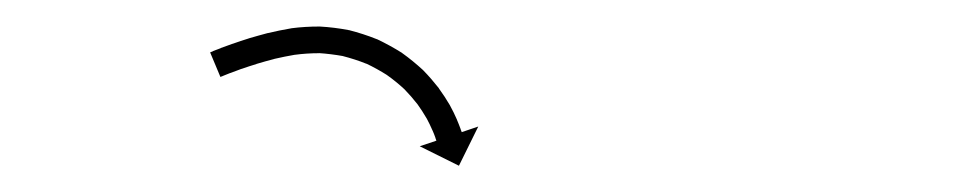

<svg xmlns="http://www.w3.org/2000/svg" viewBox="-20 -597 735 144"><path d="M139.8 -558.6C139 -558.3 138.3 -558 137.6 -557.7L145.3 -539.3C146 -539.6 146.7 -539.9 147.4 -540.1C147.4 -540.1 147.3 -540.1 147.3 -540.1C147.3 -540.1 147.3 -540.1 147.3 -540.1C149.1 -540.8 150.9 -541.6 152.8 -542.3C152.8 -542.3 152.8 -542.3 152.7 -542.3C152.7 -542.2 152.7 -542.2 152.7 -542.2C155.5 -543.3 158.4 -544.4 161.2 -545.4C161.2 -545.4 161.2 -545.4 161.2 -545.4C161.2 -545.3 161.1 -545.3 161.1 -545.3C164.9 -546.6 168.6 -547.9 172.4 -549C172.4 -549 172.3 -549 172.3 -549C172.3 -549 172.2 -549 172.2 -549C176.7 -550.4 181.3 -551.6 185.8 -552.8C185.8 -552.8 185.8 -552.8 185.7 -552.8C185.7 -552.8 185.6 -552.8 185.6 -552.8C190.9 -554 196.2 -555.1 201.5 -556C201.5 -556 201.4 -556 201.3 -556C201.2 -556 201.1 -555.9 201.1 -555.9C207.1 -556.7 213.2 -557.1 219.4 -557.1C219.4 -557.1 219.2 -557.2 219 -557.2C218.9 -557.2 218.7 -557.2 218.7 -557.2C225 -556.8 231.3 -556 237.5 -554.9C237.5 -554.9 237.4 -554.9 237.2 -554.9C237.1 -555 236.9 -555 236.9 -555C243.1 -553.4 249.1 -551.5 255 -549.1C255 -549.1 254.9 -549.2 254.7 -549.3C254.6 -549.3 254.5 -549.4 254.5 -549.4C260 -546.8 265.4 -543.8 270.6 -540.5C270.6 -540.5 270.5 -540.6 270.4 -540.7C270.3 -540.8 270.1 -540.8 270.1 -540.8C274.8 -537.5 279.3 -533.8 283.5 -529.9C283.5 -529.9 283.4 -530 283.3 -530.1C283.2 -530.2 283.1 -530.3 283.1 -530.3C286.7 -526.6 290.1 -522.7 293.3 -518.6C293.3 -518.6 293.2 -518.7 293.1 -518.8C293.1 -518.9 293 -519 293 -519C295.5 -515.5 297.9 -511.8 300.1 -508C300.1 -508 300 -508.1 300 -508.2C299.9 -508.3 299.9 -508.4 299.9 -508.4C301.5 -505.4 303 -502.4 304.3 -499.3C304.3 -499.3 304.3 -499.4 304.3 -499.5C304.3 -499.5 304.2 -499.6 304.2 -499.6C305.1 -497.6 305.9 -495.6 306.6 -493.6C306.6 -493.6 306.6 -493.6 306.6 -493.6C306.6 -493.7 306.5 -493.7 306.5 -493.7C306.8 -493 307.1 -492.2 307.3 -491.5L294.8 -487.3L324.2 -472.7L338.7 -502.1L326.3 -497.9C326 -498.7 325.7 -499.5 325.4 -500.3C325.4 -500.3 325.4 -500.3 325.4 -500.3C325.4 -500.4 325.4 -500.4 325.4 -500.4C324.6 -502.7 323.6 -505 322.7 -507.2C322.7 -507.2 322.7 -507.3 322.7 -507.4C322.6 -507.4 322.6 -507.5 322.6 -507.5C321.1 -511 319.4 -514.4 317.6 -517.7C317.6 -517.7 317.5 -517.8 317.5 -517.9C317.4 -518 317.4 -518.1 317.4 -518.1C314.9 -522.4 312.2 -526.5 309.3 -530.5C309.3 -530.5 309.3 -530.6 309.2 -530.7C309.1 -530.8 309.1 -530.9 309.1 -530.9C305.4 -535.6 301.6 -540 297.5 -544.2C297.5 -544.2 297.4 -544.3 297.3 -544.4C297.2 -544.5 297.1 -544.6 297.1 -544.6C292.3 -549 287.2 -553.2 281.9 -557C281.9 -557 281.8 -557.1 281.6 -557.2C281.5 -557.3 281.4 -557.4 281.4 -557.4C275.5 -561.1 269.3 -564.5 263 -567.5C263 -567.5 262.8 -567.6 262.7 -567.6C262.5 -567.7 262.4 -567.7 262.4 -567.7C255.7 -570.4 248.8 -572.6 241.8 -574.4C241.8 -574.4 241.7 -574.4 241.5 -574.4C241.4 -574.5 241.2 -574.5 241.2 -574.5C234.2 -575.8 227.1 -576.7 219.9 -577.1C219.9 -577.1 219.8 -577.1 219.6 -577.1C219.5 -577.1 219.3 -577.1 219.3 -577.1C212.4 -577.1 205.4 -576.7 198.5 -575.8C198.5 -575.8 198.4 -575.8 198.3 -575.7C198.2 -575.7 198.1 -575.7 198.1 -575.7C192.4 -574.7 186.7 -573.6 181 -572.2C181 -572.2 181 -572.2 180.9 -572.2C180.8 -572.2 180.8 -572.2 180.8 -572.2C176 -570.9 171.2 -569.6 166.5 -568.2C166.5 -568.2 166.4 -568.1 166.4 -568.1C166.4 -568.1 166.3 -568.1 166.3 -568.1C162.4 -566.9 158.5 -565.6 154.6 -564.2C154.6 -564.2 154.6 -564.2 154.6 -564.2C154.6 -564.2 154.5 -564.2 154.5 -564.2C151.6 -563.1 148.6 -562.1 145.6 -561C145.6 -561 145.6 -560.9 145.6 -560.9C145.6 -560.9 145.6 -560.9 145.6 -560.9C143.7 -560.2 141.7 -559.4 139.8 -558.7C139.8 -558.7 139.8 -558.7 139.8 -558.7C139.8 -558.6 139.8 -558.6 139.8 -558.6Z"/></svg>

Font: FRB American Cursive Just Arrows
Style: Bold Italic
Weight: 700
Italic angle: -25°
Version: Version 2.0;Modular Font Editor K font №1